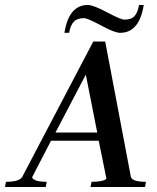

<svg xmlns="http://www.w3.org/2000/svg" viewBox="-68 -752 631 772"><path d="M415 -620Q393 -620 338.5 -649.5Q284 -679 270 -679Q242 -679 228.5 -664.5Q215 -650 210 -620H191Q209 -732 285 -732Q307 -732 362.5 -702.5Q418 -673 432 -673Q460 -673 473 -687.5Q486 -702 491 -732H510Q492 -620 415 -620ZM296 0 300 -21Q346 -21 360 -33L329 -186H137L61 -39Q68 -21 120 -21L116 0H-48L-44 -21Q12 -21 22 -42L307 -585H355L458 -42Q462 -21 519 -21L515 0ZM277 -452 155 -219H323Z"/></svg>

Font: Judson
Style: Italic
Weight: 400
Italic angle: -9.5°
Version: Version 20110429